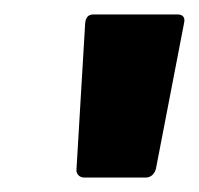

<svg xmlns="http://www.w3.org/2000/svg" viewBox="-20 -719 276 266"><path d="M97 -473H182C189 -473 194 -478 196 -485L235 -687C237 -695 233 -699 226 -699H110C102 -699 99 -695 98 -687L86 -485C85 -478 90 -473 97 -473Z"/></svg>

Font: Barlow Semi Condensed
Style: Bold Italic
Weight: 700
Width: 4
Italic angle: -7°
Designer: Jeremy Tribby
Foundry: Tribby Type
Version: Version 1.422;hotconv 1.0.109;makeotfexe 2.5.65596